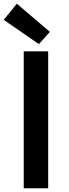

<svg xmlns="http://www.w3.org/2000/svg" viewBox="-34 -1016 373 1036"><path d="M94 0V-739H226V0ZM176 -778 -14 -909 57 -996 235 -844Z"/></svg>

Font: Noto Sans JP Thin SemiBold
Style: Regular
Weight: 600
Version: Version 2.004-H2;hotconv 1.0.118;makeotfexe 2.5.65603